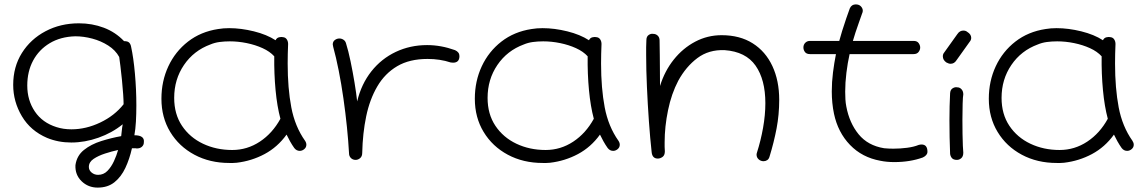

<svg xmlns="http://www.w3.org/2000/svg" viewBox="-20 -659 5215 873"><path d="M424 194Q381 194 351 165Q321 136 323 92Q329 49 361.5 23Q394 -3 440 -17.5Q486 -32 531 -40Q534 -70 535.5 -79.5Q537 -89 538 -94Q490 -55 428 -33Q366 -11 304 -11Q245 -11 194 -32Q119 -64 79.5 -130.5Q40 -197 40 -273Q40 -355 79.5 -418Q119 -481 187 -517Q255 -553 339 -553Q399 -553 452 -533Q505 -513 544 -472Q561 -472 567.5 -465Q574 -458 576 -447Q587 -397 593.5 -324Q600 -251 600 -180Q600 -141 598 -106Q596 -71 591 -44Q639 -44 634 -11Q634 0 625.5 8Q617 16 602 16Q600 15 596 15Q592 15 580 15Q569 64 550 104.5Q531 145 500.5 169.5Q470 194 424 194ZM237 -81Q268 -71 305 -71Q371 -71 436 -102Q501 -133 542 -185Q542 -201 540 -231Q538 -261 534.5 -295.5Q531 -330 527.5 -358.5Q524 -387 522 -400Q505 -431 472 -452Q439 -473 399.5 -483.5Q360 -494 322 -494Q255 -492 206 -462.5Q157 -433 130.5 -383.5Q104 -334 104 -270Q104 -203 138.5 -152Q173 -101 237 -81ZM426 136Q451 136 468.5 118Q486 100 498 74Q510 48 517 23Q489 29 458 39Q427 49 405.5 63.5Q384 78 384 100Q384 115 396.5 125.5Q409 136 426 136Z M1056 81Q1048 82 1039.5 82Q1031 82 1023 82Q934 82 864 44.5Q794 7 754 -59Q714 -125 714 -210Q714 -290 745.5 -357.5Q777 -425 835 -470Q893 -515 972 -527Q983 -529 996 -530Q1009 -531 1022 -531Q1076 -531 1134.5 -516.5Q1193 -502 1233 -476Q1238 -487 1249 -489.5Q1260 -492 1267 -490Q1278 -489 1284 -480Q1290 -471 1290 -459Q1289 -436 1288.5 -414Q1288 -392 1288 -370Q1288 -258 1304.5 -171Q1321 -84 1367 -19Q1373 -10 1373 -1Q1373 11 1363.5 19Q1354 27 1343 27Q1328 27 1318 14Q1308 0 1298.5 -17Q1289 -34 1283 -47Q1242 10 1183 41.5Q1124 73 1056 81ZM1036 23Q1104 23 1161.5 -15Q1219 -53 1255 -119Q1240 -175 1233 -249Q1226 -323 1227 -403Q1207 -425 1174 -440Q1141 -455 1102 -463Q1063 -471 1025 -471Q1000 -471 978 -468Q956 -465 937 -457Q861 -429 816.5 -363.5Q772 -298 772 -214Q772 -140 807.5 -87Q843 -34 903 -5.5Q963 23 1036 23Z M1597 68Q1584 68 1575.5 59.5Q1567 51 1567 38Q1564 -17 1557.5 -81Q1551 -145 1541.5 -211.5Q1532 -278 1520 -338.5Q1508 -399 1495 -446Q1493 -454 1493 -457Q1493 -470 1502.5 -477Q1512 -484 1523 -484Q1533 -484 1541.5 -478.5Q1550 -473 1553 -463Q1564 -428 1574 -380Q1584 -332 1592 -283.5Q1600 -235 1604 -198Q1623 -277 1668.5 -334.5Q1714 -392 1779.5 -423Q1845 -454 1922 -454Q1985 -454 2049 -431Q2069 -422 2069 -404Q2069 -374 2040 -374Q2033 -374 2029 -375Q1981 -391 1924 -391Q1842 -391 1786 -358Q1730 -325 1695.5 -266Q1661 -207 1645 -130Q1629 -53 1627 36Q1627 52 1617.5 60Q1608 68 1597 68Z M2481 81Q2473 82 2464.5 82Q2456 82 2448 82Q2359 82 2289 44.5Q2219 7 2179 -59Q2139 -125 2139 -210Q2139 -290 2170.5 -357.5Q2202 -425 2260 -470Q2318 -515 2397 -527Q2408 -529 2421 -530Q2434 -531 2447 -531Q2501 -531 2559.5 -516.5Q2618 -502 2658 -476Q2663 -487 2674 -489.5Q2685 -492 2692 -490Q2703 -489 2709 -480Q2715 -471 2715 -459Q2714 -436 2713.5 -414Q2713 -392 2713 -370Q2713 -258 2729.5 -171Q2746 -84 2792 -19Q2798 -10 2798 -1Q2798 11 2788.5 19Q2779 27 2768 27Q2753 27 2743 14Q2733 0 2723.5 -17Q2714 -34 2708 -47Q2667 10 2608 41.5Q2549 73 2481 81ZM2461 23Q2529 23 2586.5 -15Q2644 -53 2680 -119Q2665 -175 2658 -249Q2651 -323 2652 -403Q2632 -425 2599 -440Q2566 -455 2527 -463Q2488 -471 2450 -471Q2425 -471 2403 -468Q2381 -465 2362 -457Q2286 -429 2241.5 -363.5Q2197 -298 2197 -214Q2197 -140 2232.5 -87Q2268 -34 2328 -5.5Q2388 23 2461 23Z M3452 74Q3439 74 3429.5 65.5Q3420 57 3420 44Q3420 40 3422 34Q3439 -19 3449.5 -77.5Q3460 -136 3460 -190Q3460 -297 3415.5 -360.5Q3371 -424 3275 -431Q3203 -434 3151 -395Q3099 -356 3064 -292Q3033 -233 3017.5 -158Q3002 -83 3002 -12Q3002 -2 3002 8.5Q3002 19 3003 29Q3003 47 2992.5 54.5Q2982 62 2971 62Q2946 62 2943 33Q2936 -30 2930.5 -107.5Q2925 -185 2921.5 -263.5Q2918 -342 2918 -408Q2918 -427 2918 -444Q2918 -461 2919 -476Q2919 -493 2929.5 -500Q2940 -507 2950 -505Q2962 -505 2970.5 -497Q2979 -489 2979 -475Q2980 -436 2980 -407Q2980 -378 2980.5 -347Q2981 -316 2981 -268Q3002 -336 3043.5 -388Q3085 -440 3141 -469.5Q3197 -499 3261 -499Q3344 -499 3402.5 -462Q3461 -425 3492 -358.5Q3523 -292 3523 -205Q3523 -138 3511 -75Q3499 -12 3479 53Q3476 64 3468.5 69Q3461 74 3452 74Z M3983 72Q3900 57 3845 0Q3790 -57 3772 -142Q3767 -166 3764.5 -191.5Q3762 -217 3762 -243Q3762 -286 3767.5 -329.5Q3773 -373 3781 -413H3663Q3647 -413 3640 -422.5Q3633 -432 3633 -443Q3633 -456 3641.5 -464.5Q3650 -473 3663 -473H3796Q3800 -489 3809 -518Q3818 -547 3828 -576Q3838 -605 3844 -621Q3852 -639 3871 -639Q3886 -639 3894.5 -630Q3903 -621 3903 -610Q3903 -604 3900 -598Q3894 -581 3885.5 -557Q3877 -533 3869.5 -510.5Q3862 -488 3858 -473H4134Q4150 -473 4157 -463Q4164 -453 4164 -443Q4164 -432 4156.5 -422.5Q4149 -413 4134 -413H3843Q3834 -373 3828.5 -328Q3823 -283 3823 -242Q3823 -224 3824 -207Q3825 -190 3828 -175Q3842 -100 3884 -48.5Q3926 3 4000 15Q4010 16 4021 16.5Q4032 17 4042 17Q4073 17 4104 13Q4135 9 4157 0Q4161 -1 4164 -1.5Q4167 -2 4170 -2Q4197 -2 4197 31Q4197 47 4176 57Q4118 78 4046 78Q4012 78 3983 72Z M4331 68Q4315 68 4308 59.5Q4301 51 4300 40Q4297 -34 4297 -112Q4297 -178 4300 -235Q4301 -251 4311.5 -257.5Q4322 -264 4332 -262Q4344 -262 4352 -253Q4360 -244 4360 -230Q4358 -220 4357 -187Q4356 -154 4356 -114Q4356 -82 4356.5 -50.5Q4357 -19 4358 4Q4359 27 4360 35Q4360 52 4351 60Q4342 68 4331 68ZM4329 -385Q4319 -369 4302 -369Q4294 -369 4283 -375Q4267 -386 4267 -403Q4267 -413 4273 -420L4333 -504Q4339 -513 4346 -516.5Q4353 -520 4360 -520Q4371 -520 4378 -514Q4396 -503 4396 -487Q4396 -477 4389 -469Z M4818 81Q4810 82 4801.5 82Q4793 82 4785 82Q4696 82 4626 44.5Q4556 7 4516 -59Q4476 -125 4476 -210Q4476 -290 4507.5 -357.5Q4539 -425 4597 -470Q4655 -515 4734 -527Q4745 -529 4758 -530Q4771 -531 4784 -531Q4838 -531 4896.5 -516.5Q4955 -502 4995 -476Q5000 -487 5011 -489.5Q5022 -492 5029 -490Q5040 -489 5046 -480Q5052 -471 5052 -459Q5051 -436 5050.5 -414Q5050 -392 5050 -370Q5050 -258 5066.5 -171Q5083 -84 5129 -19Q5135 -10 5135 -1Q5135 11 5125.5 19Q5116 27 5105 27Q5090 27 5080 14Q5070 0 5060.5 -17Q5051 -34 5045 -47Q5004 10 4945 41.5Q4886 73 4818 81ZM4798 23Q4866 23 4923.5 -15Q4981 -53 5017 -119Q5002 -175 4995 -249Q4988 -323 4989 -403Q4969 -425 4936 -440Q4903 -455 4864 -463Q4825 -471 4787 -471Q4762 -471 4740 -468Q4718 -465 4699 -457Q4623 -429 4578.5 -363.5Q4534 -298 4534 -214Q4534 -140 4569.5 -87Q4605 -34 4665 -5.5Q4725 23 4798 23Z"/></svg>

Font: Hachi Maru Pop
Style: Regular
Weight: 400
Designer: Nontynet
Foundry: Nontynet
Version: Version 1.300